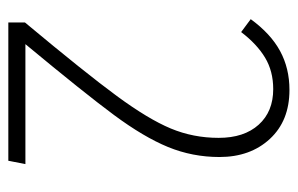

<svg xmlns="http://www.w3.org/2000/svg" viewBox="-147 -568 715 461"><g transform="rotate(90 210.5 -337.5)"><path d="M357 -507Q357 -442 333 -383.5Q309 -325 256 -253.5Q203 -182 86 -41H374L366 0H34V-40Q155 -185 210.5 -260.5Q266 -336 288.5 -390Q311 -444 311 -505Q311 -566 279.5 -601Q248 -636 194 -636Q151 -636 118.5 -616.5Q86 -597 57 -559L26 -582Q61 -630 102.5 -652.5Q144 -675 196 -675Q270 -675 313.5 -628Q357 -581 357 -507Z"/></g></svg>

Font: Fira Sans Condensed ExtraLight
Style: Regular
Weight: 275
Width: 3
Designer: Carrois Corporate & Edenspiekermann AG
Foundry: Carrois Corporate GbR & Edenspiekermann AG
Version: Version 4.203